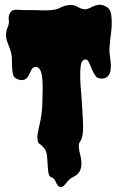

<svg xmlns="http://www.w3.org/2000/svg" viewBox="-20 -757 490 791"><path d="M142.6 -714.8Q199.2 -711.9 222.7 -722.7Q270.5 -747.1 299.8 -728.5Q313.5 -720.7 326.2 -718.8Q338.9 -716.8 362.3 -730.5Q387.7 -741.2 404.3 -735.4Q420.9 -729.5 428.7 -720.7Q436.5 -711.9 439 -689.9Q441.4 -668 439.9 -646.5Q438.5 -625 435.5 -606.4Q429.7 -556.6 431.2 -541Q432.6 -525.4 435.1 -508.8Q437.5 -492.2 436.5 -476.6Q434.6 -438.5 405.3 -433.6Q383.8 -430.7 374 -443.8Q364.3 -457 357.9 -473.1Q351.6 -489.3 345.2 -502Q338.9 -514.6 327.1 -511.2Q315.4 -507.8 312.5 -485.8Q309.6 -463.9 310.5 -434.1Q311.5 -404.3 314.5 -372.6Q317.4 -340.8 318.4 -318.8Q319.3 -296.9 320.8 -274.4Q322.3 -252 322.3 -232.4Q322.3 -190.4 310.5 -174.8Q304.7 -167 304.7 -156.2Q304.7 -145.5 307.1 -133.8Q309.6 -122.1 312.5 -110.4Q315.4 -98.6 315.4 -82Q315.4 -43 280.3 -27.3Q267.6 -21.5 256.8 -7.8Q246.1 5.9 240.7 10.3Q235.4 14.6 228 13.2Q220.7 11.7 217.3 6.3Q213.9 1 210.9 -4.9Q205.1 -20.5 194.3 -25.4Q181.6 -28.3 179.2 -46.9Q176.8 -65.4 176.3 -79.6Q175.8 -93.8 173.8 -114.3Q171.9 -134.8 161.1 -147.5Q150.4 -160.2 143.6 -163.6Q136.7 -167 134.8 -180.2Q132.8 -193.4 135.3 -207Q137.7 -220.7 141.6 -237.3Q153.3 -285.2 154.3 -327.1Q157.2 -405.3 154.3 -430.7Q150.4 -481.4 127 -481.4Q115.2 -480.5 110.4 -471.2Q105.5 -461.9 99.6 -449.2Q85.9 -417 49.8 -431.6Q37.1 -437.5 33.7 -450.2Q30.3 -462.9 29.8 -480Q29.3 -497.1 28.8 -516.1Q28.3 -535.2 22 -552.2Q15.6 -569.3 9.8 -585Q3.9 -600.6 4.9 -616.2Q5.9 -631.8 12.2 -646.5Q18.6 -661.1 16.1 -675.8Q13.7 -690.4 22 -704.6Q30.3 -718.8 52.2 -716.8Q74.2 -714.8 91.3 -715.3Q108.4 -715.8 142.6 -714.8Z"/></svg>

Font: Creepster
Style: Regular
Weight: 400
Designer: Font Diner, Inc
Foundry: Font Diner, Inc
Version: Version 1.002